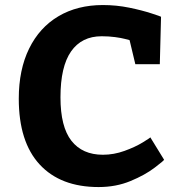

<svg xmlns="http://www.w3.org/2000/svg" viewBox="-20 -737 707 769"><path d="M387.2 -591.8Q307.1 -591.8 264.6 -531Q222.2 -470.2 222.2 -347.2Q222.2 -229 266.1 -173.1Q310.1 -117.2 392.1 -117.2Q436 -117.2 478.5 -132.6Q521 -147.9 551.5 -166.5Q582 -185.1 582 -187L637.2 -97.2Q637.2 -94.2 599.1 -65.2Q561 -36.1 502.9 -12Q444.8 12.2 375 12.2Q222.2 12.2 138.7 -78.4Q55.2 -168.9 55.2 -341.8Q55.2 -458 96.7 -542.5Q138.2 -627 214.1 -671.9Q290 -716.8 392.1 -716.8Q446.3 -716.8 497.6 -706.3Q548.8 -695.8 586.9 -683.3Q625 -670.9 625 -669.9L620.1 -480H522L499 -576.2Q495.1 -577.1 480.5 -581.1Q465.8 -585 440.9 -588.4Q416 -591.8 387.2 -591.8Z"/></svg>

Font: Kadwa
Style: Bold
Weight: 700
Designer: Sol Matas
Foundry: Sol Matas
Version: Version 1.001;PS 001.000;hotconv 1.0.70;makeotf.lib2.5.58329